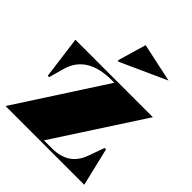

<svg xmlns="http://www.w3.org/2000/svg" viewBox="-203 -868 997 997"><g transform="rotate(45 296.0 -369.0)"><path d="M0 0 314 -485H294Q205 -485 150.5 -451Q96 -417 77 -349L54 -266H44L13 -500H582L267 -15H327Q387 -15 427 -41.5Q467 -68 486 -122L518 -210H528L578 0ZM251 -577 245 -581 291 -738 505 -692Z"/></g></svg>

Font: Kalnia
Style: Bold
Weight: 700
Designer: Frida Medrano
Foundry: Frida Medrano
Version: Version 1.105